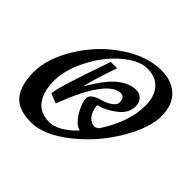

<svg xmlns="http://www.w3.org/2000/svg" viewBox="-140 -650 776 776"><g transform="rotate(45 247.5 -262.0)"><path d="M362 -523Q422 -523 457.5 -489Q493 -455 493 -390Q493 -325 438.5 -232Q384 -139 297.5 -70Q211 -1 137.5 -1Q64 -1 32.5 -39.5Q1 -78 1 -154Q1 -230 55 -318.5Q109 -407 194 -465Q279 -523 362 -523ZM349 -179Q417 -283 417 -376Q417 -428 391 -458Q365 -488 317 -488Q269 -488 213.5 -440.5Q158 -393 121 -320.5Q84 -248 84 -186.5Q84 -125 110 -89.5Q136 -54 188 -54Q240 -54 300 -117Q274 -123 250 -161.5Q226 -200 226 -229Q226 -253 280 -268Q300 -273 317 -285.5Q334 -298 334 -312Q334 -342 308 -342Q233 -335 154 -126L113 -142Q113 -177 193 -402H229Q201 -323 183 -253L208 -292Q272 -393 345 -395Q366 -395 378.5 -381.5Q391 -368 391 -345Q391 -307 353.5 -278Q316 -249 277 -239Q281 -204 296.5 -187Q312 -170 331 -170Q336 -170 349 -179Z"/></g></svg>

Font: Marck Script
Style: Regular
Weight: 400
Designer: Denis Masharov, Marck Fogel
Foundry: Denis Masharov
Version: Version 1.002